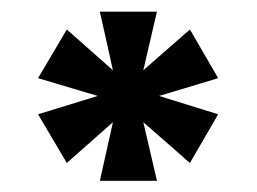

<svg xmlns="http://www.w3.org/2000/svg" viewBox="-20 -678 452 338"><path d="M364.1 -540.4 314.3 -626.1 232.3 -554.3 256.3 -657.5H155.8L178.8 -554.3L97.6 -626.1L47 -540.4L152 -509.1L47 -476.8L97.6 -391.1L178.8 -462.9L155.8 -359.7H256.3L232.3 -462.9L314.3 -391.1L364.1 -476.8L260 -509.1Z"/></svg>

Font: Diatome Awesome Semibold
Style: Regular
Weight: 400
Designer: 15.100.17
Foundry: 15.100.17
Version: Version 1.005;Fontself Maker 3.5.8